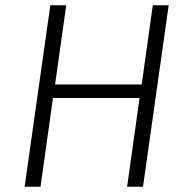

<svg xmlns="http://www.w3.org/2000/svg" viewBox="-20 -705 708 725"><path d="M73 0 170 -685H230L188 -386H515L557 -685H617L520 0H460L507 -335H180L133 0Z"/></svg>

Font: FiraGO Light
Style: Italic
Weight: 300
Italic angle: -8°
Designer: bBox Type GmbH
Foundry: bBox Type GmbH
Version: Version 1.001